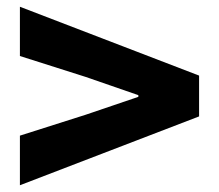

<svg xmlns="http://www.w3.org/2000/svg" viewBox="-20 -664 649 569"><path d="M39 -262 234 -324 390 -377V-382L234 -436L39 -498V-644L570 -440V-319L39 -115Z"/></svg>

Font: Kinto Sans Black
Style: Regular
Weight: 900
Designer: Authors: Ryoko NISHIZUKA  (kana & ideographs); Paul D. Hunt (Latin, Greek & Cyrillic); Wenlong ZHANG  (bopomofo); Sandol
Foundry: Adobe Systems Incorporated, ookami Inc.
Version: Version 0.001